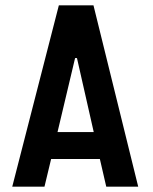

<svg xmlns="http://www.w3.org/2000/svg" viewBox="-20 -701 574 721"><path d="M355 -104H172L147 0H26L201 -681H331L499 0H379ZM196 -205H332L269 -483H262Z"/></svg>

Font: Do Hyeon
Style: Regular
Weight: 400
Version: Version 1.001